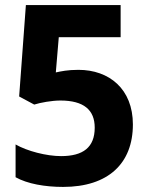

<svg xmlns="http://www.w3.org/2000/svg" viewBox="-20 -734 591 764"><path d="M292 -456.1C248.5 -456.1 223.1 -450.2 202.1 -445.8L213.9 -585.9H460V-713.9H83L56.2 -350.1L116.2 -317.9C140.6 -325.7 186.5 -334 220.2 -334C313.5 -334 356.9 -296.4 356.9 -226.1C356.9 -147.5 310.5 -112.8 223.1 -112.8C165 -112.8 87.9 -132.8 42 -159.2V-28.8C88.9 -2.4 159.2 9.8 231 9.8C411.1 9.8 508.8 -84 508.8 -238.8C508.8 -379.9 414.6 -456.1 292 -456.1Z"/></svg>

Font: Noto Reveo Sans
Style: Bold
Weight: 700
Designer: Monotype Design team
Foundry: Monotype Imaging Inc.
Version: Version 1.04